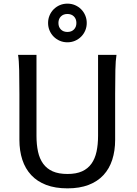

<svg xmlns="http://www.w3.org/2000/svg" viewBox="-20 -1011 743 1043"><path d="M612.8 -712.9Q607.9 -683.6 606.7 -630.1Q605.5 -576.7 605.5 -500.5V-251.5Q605.5 -191.9 589.8 -143.3Q574.2 -94.7 542.2 -60.1Q510.3 -25.4 461.4 -6.6Q412.6 12.2 346.7 12.2Q279.8 12.2 230.7 -6.6Q181.6 -25.4 149.4 -60.1Q117.2 -94.7 101.3 -143.3Q85.4 -191.9 85.4 -251.5V-500.5Q85.4 -572.8 84.2 -628.2Q83 -683.6 78.1 -712.9H178.2V-273.4Q178.2 -225.6 186.5 -187.3Q194.8 -148.9 214.4 -121.8Q233.9 -94.7 266.1 -80.3Q298.3 -65.9 346.7 -65.9Q394 -65.9 425.8 -80.3Q457.5 -94.7 476.8 -121.8Q496.1 -148.9 504.4 -187.3Q512.7 -225.6 512.7 -273.4V-712.9ZM241.2 -886.2Q241.2 -908.2 249.3 -927.2Q257.3 -946.3 271.7 -960.7Q286.1 -975.1 305.2 -983.2Q324.2 -991.2 346.2 -991.2Q368.2 -991.2 387.2 -983.2Q406.2 -975.1 420.7 -960.7Q435.1 -946.3 443.1 -927.2Q451.2 -908.2 451.2 -886.2Q451.2 -864.3 443.1 -845.2Q435.1 -826.2 420.7 -811.8Q406.2 -797.4 387.2 -789.3Q368.2 -781.2 346.2 -781.2Q324.2 -781.2 305.2 -789.3Q286.1 -797.4 271.7 -811.8Q257.3 -826.2 249.3 -845.2Q241.2 -864.3 241.2 -886.2ZM395 -886.2Q395 -908.2 381.6 -921.6Q368.2 -935.1 346.2 -935.1Q324.2 -935.1 310.8 -921.6Q297.4 -908.2 297.4 -886.2Q297.4 -864.3 310.8 -850.8Q324.2 -837.4 346.2 -837.4Q368.2 -837.4 381.6 -850.8Q395 -864.3 395 -886.2Z"/></svg>

Font: Andika New Basic
Style: Regular
Weight: 400
Designer: Victor Gaultney, Annie Olsen, Julie Remington, Don Collingsworth, Eric Hays
Foundry: SIL International
Version: Version 5.500